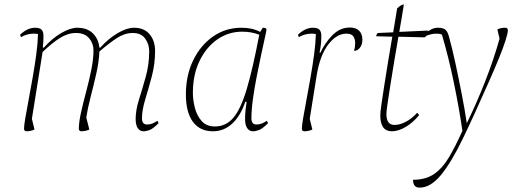

<svg xmlns="http://www.w3.org/2000/svg" viewBox="-20 -589 2345 879"><path d="M102 12Q90 12 90 0Q90 -14 96 -49Q102 -84 111 -132Q120 -180 129.5 -234Q139 -288 146 -339.5Q153 -391 154 -433Q145 -435 135 -435Q119 -435 104.5 -431Q90 -427 76 -419L72 -430Q90 -447 107 -454.5Q124 -462 140 -462Q163 -462 171 -452.5Q179 -443 179 -426Q179 -411 178.5 -401Q178 -391 176 -371H181Q218 -413 260 -437.5Q302 -462 333 -462Q379 -462 405 -436.5Q431 -411 435 -371H439Q477 -413 519 -437.5Q561 -462 593 -462Q640 -462 665 -432Q690 -402 690 -356Q690 -296 675 -239.5Q660 -183 645 -134Q630 -85 630 -47Q630 -19 653 -19Q667 -19 677.5 -23.5Q688 -28 701 -36L706 -25Q681 0 665.5 6Q650 12 636 12Q621 12 611 -2Q601 -16 601 -44Q601 -85 616.5 -134Q632 -183 647.5 -238.5Q663 -294 663 -354Q663 -387 644.5 -412.5Q626 -438 588 -438Q551 -438 515.5 -415Q480 -392 435 -353Q433 -305 420.5 -250.5Q408 -196 394.5 -143.5Q381 -91 375 -51L389 4Q381 8 371 10Q361 12 353 12Q341 12 341 0Q341 -30 351 -74.5Q361 -119 374.5 -169.5Q388 -220 398 -269.5Q408 -319 408 -359Q408 -390 388 -414Q368 -438 328 -438Q291 -438 255 -415.5Q219 -393 175 -351L126 -45L138 4Q130 8 120 10Q110 12 102 12Z M955 12Q895 12 863 -31.5Q831 -75 831 -157Q831 -244 864.5 -313Q898 -382 955.5 -422Q1013 -462 1085 -462Q1136 -462 1171 -443L1183 -462Q1200 -462 1200 -454Q1200 -449 1193 -418Q1186 -387 1176 -340Q1166 -293 1155.5 -240Q1145 -187 1138 -136Q1131 -85 1131 -47Q1131 -19 1154 -19Q1168 -19 1178.5 -23.5Q1189 -28 1202 -36L1207 -25Q1182 0 1166.5 6Q1151 12 1137 12Q1122 12 1112 -2Q1102 -16 1102 -44Q1102 -64 1104 -84Q1106 -104 1109 -123H1103Q1081 -58 1043 -23Q1005 12 955 12ZM863 -163Q863 -132 872 -96Q881 -60 903 -35Q925 -10 964 -10Q1014 -10 1048 -49.5Q1082 -89 1109.5 -181Q1137 -273 1167 -430Q1152 -436 1132.5 -440Q1113 -444 1089 -444Q1026 -444 975 -408.5Q924 -373 893.5 -310Q863 -247 863 -163Z M1374 12Q1362 12 1362 0Q1362 -14 1368 -49Q1374 -84 1383 -132Q1392 -180 1401.5 -234Q1411 -288 1418 -339.5Q1425 -391 1426 -433Q1417 -435 1407 -435Q1391 -435 1376.5 -431Q1362 -427 1348 -419L1344 -430Q1362 -447 1379 -454.5Q1396 -462 1412 -462Q1435 -462 1443 -452.5Q1451 -443 1451 -426Q1451 -405 1449.5 -389.5Q1448 -374 1443 -348H1447Q1467 -392 1501.5 -427.5Q1536 -463 1582 -463Q1610 -463 1624.5 -448Q1639 -433 1639 -407Q1639 -384 1627.5 -370Q1616 -356 1601 -356Q1606 -374 1606 -392Q1606 -409 1598 -422Q1590 -435 1566 -435Q1521 -435 1483 -385.5Q1445 -336 1430 -245L1398 -45L1410 4Q1402 8 1392 10Q1382 12 1374 12Z M1774 12Q1721 12 1721 -61Q1721 -74 1726 -109.5Q1731 -145 1739 -196Q1747 -247 1756.5 -305.5Q1766 -364 1776 -421L1702 -423Q1704 -434 1710 -438L1780 -441Q1785 -470 1789.5 -497.5Q1794 -525 1798 -550Q1806 -558 1812.5 -562.5Q1819 -567 1829 -569Q1825 -542 1819.5 -510Q1814 -478 1808 -443L1939 -449Q1939 -442 1934.5 -431Q1930 -420 1923 -418L1804 -421Q1794 -364 1784.5 -306.5Q1775 -249 1767 -198.5Q1759 -148 1754 -113Q1749 -78 1749 -67Q1749 -17 1786 -17Q1811 -17 1839 -32Q1867 -47 1890 -73L1899 -62Q1871 -28 1837.5 -8Q1804 12 1774 12Z M1901 270Q1871 270 1871 234Q1929 234 1967.5 207.5Q2006 181 2035.5 131Q2065 81 2097 10Q2081 -99 2057 -214.5Q2033 -330 2003 -431Q1991 -435 1979 -435Q1954 -435 1929 -424L1925 -435Q1957 -462 1984 -462Q2008 -462 2018.5 -453.5Q2029 -445 2035 -423Q2050 -369 2065 -299.5Q2080 -230 2094 -158Q2108 -86 2117 -25Q2160 -112 2200 -213.5Q2240 -315 2267 -412L2257 -454Q2271 -462 2293 -462Q2305 -462 2305 -450Q2305 -437 2294 -402.5Q2283 -368 2263.5 -320.5Q2244 -273 2220 -219Q2152 -64 2099 45.5Q2046 155 1998.5 212.5Q1951 270 1901 270Z"/></svg>

Font: Petrona Thin
Style: Italic
Weight: 100
Italic angle: -9°
Designer: Ringo R. Seeber
Foundry: Ringo R. Seeber
Version: Version 2.001; ttfautohint (v1.8.3)